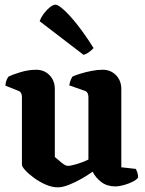

<svg xmlns="http://www.w3.org/2000/svg" viewBox="-20 -799 620 823"><path d="M228 4Q203 4 176.5 -7.5Q150 -19 126.5 -36Q103 -53 88.5 -69Q74 -85 74 -93V-383Q74 -392 70.5 -399.5Q67 -407 58 -410L3 -432Q4 -446 8.5 -456.5Q13 -467 17 -471Q33 -479 67.5 -489.5Q102 -500 135 -500Q170 -500 192.5 -476.5Q215 -453 215 -417V-126Q227 -116 243.5 -102Q260 -88 271 -88Q283 -88 310 -96Q337 -104 359 -115V-383Q359 -392 355.5 -399.5Q352 -407 343 -410L277 -433Q279 -447 283.5 -457Q288 -467 291 -471Q302 -476 324 -483Q346 -490 372 -495Q398 -500 420 -500Q455 -500 477.5 -476.5Q500 -453 500 -417V-82L562 -75Q565 -70 568.5 -60Q572 -50 572 -38Q566 -29 549.5 -20.5Q533 -12 512 -6Q491 0 474 0Q439 0 414.5 -18.5Q390 -37 377 -63Q359 -50 331.5 -34Q304 -18 276 -7Q248 4 228 4ZM338 -564 150 -708Q156 -725 168.5 -741.5Q181 -758 194.5 -768.5Q208 -779 218 -779Q229 -779 254.5 -756Q280 -733 313 -691Q346 -649 381 -593Q375 -586 363.5 -577Q352 -568 338 -564Z"/></svg>

Font: Texturina 72pt ExtraBold
Style: Regular
Weight: 800
Designer: Guillermo Torres Carreño
Foundry: Omnibus-Type
Version: Version 1.002; ttfautohint (v1.8.3)